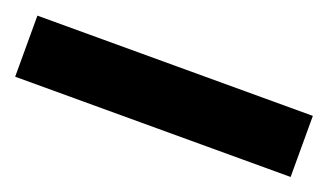

<svg xmlns="http://www.w3.org/2000/svg" viewBox="-31 -974 546 319"><g transform="rotate(20 241.5 -814.0)"><path d="M485 -760V-868H-2V-760Z"/></g></svg>

Font: Noto Sans Armenian ExtraCondensed ExtraBold
Style: Regular
Weight: 800
Width: 2
Designer: Monotype Design Team
Foundry: Monotype Imaging Inc.
Version: Version 2.008